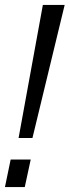

<svg xmlns="http://www.w3.org/2000/svg" viewBox="-43 -755 281 775"><path d="M32 -198H88L218 -735H130ZM-23 0H57L81 -111H0Z"/></svg>

Font: League Gothic Condensed Italic
Style: Regular
Weight: 400
Width: 3
Designer: Tyler Finck
Foundry: The League of Moveable Type
Version: Version 1.001;PS 001.001;hotconv 1.0.56;makeotf.lib2.0.21325